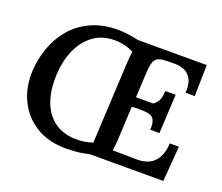

<svg xmlns="http://www.w3.org/2000/svg" viewBox="-120 -893 1254 1086"><g transform="rotate(20 507.0 -350.0)"><path d="M363 16Q261 15 187 -31Q113 -77 75 -156Q37 -235 42 -334Q46 -404 69.5 -471.5Q93 -539 138.5 -594Q184 -649 253 -682Q322 -715 415 -716Q440 -716 475.5 -712Q511 -708 543 -700H957L953 -512H898Q901 -568 883.5 -597Q866 -626 837.5 -636Q809 -646 778 -645L726 -644Q686 -643 670 -624Q654 -605 651 -546L643 -392H746Q767 -406 776.5 -426.5Q786 -447 787 -482H849L837 -247H782Q784 -290 772.5 -308.5Q761 -327 737.5 -331Q714 -335 682 -335Q672 -335 660.5 -334.5Q649 -334 639 -333L630 -150Q629 -123 626.5 -100.5Q624 -78 622 -65L775 -63Q809 -63 839 -76.5Q869 -90 889 -123Q909 -156 912 -212H967L950 0H506Q469 10 432 13Q395 16 363 16ZM393 -53Q424 -52 450 -55.5Q476 -59 504 -68L528 -539Q529 -563 531 -586Q533 -609 535 -627Q509 -641 477 -648Q445 -655 413 -654Q341 -652 289.5 -612.5Q238 -573 209.5 -506.5Q181 -440 177 -358Q173 -269 196.5 -201.5Q220 -134 270 -95.5Q320 -57 393 -53Z"/></g></svg>

Font: Lora SemiBold
Style: Italic
Weight: 600
Italic angle: -3°
Designer: Olga Karpushina, Alexei Vanyashin (Cyrillic)
Foundry: Cyreal
Version: Version 3.011; ttfautohint (v1.8.4.7-5d5b)